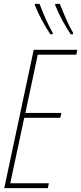

<svg xmlns="http://www.w3.org/2000/svg" viewBox="-20 -971 419 991"><path d="M345 -794H357V-802C330 -848 311 -896 289 -951H265V-944C285 -893 319 -832 345 -794ZM240 -794H252V-802C225 -848 206 -896 184 -951H160V-944C180 -893 214 -832 240 -794ZM2 0H227L232 -25H33L105 -363H291L297 -388H111L175 -689H374L379 -714H154Z"/></svg>

Font: Noto Sans ExtraCondensed Thin
Style: Italic
Weight: 100
Width: 2
Italic angle: -12°
Designer: Monotype Design Team
Foundry: Monotype Imaging Inc.
Version: Version 2.013